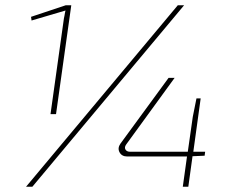

<svg xmlns="http://www.w3.org/2000/svg" viewBox="-20 -710 872 730"><path d="M680 -690 103 0H79L656 -690ZM100 -632 98 -646 230 -690H251L193 -276H172L223 -640Q224 -643 225 -649.5Q226 -656 227 -661Q228 -666 229 -670ZM758 -118 712 -116 696 0H675L691 -115H464Q443 -115 434.5 -131Q426 -147 438 -164L621 -414H644L460 -161Q452 -150 457 -141.5Q462 -133 475 -133H694L713 -266L727 -336H743L715 -133H760Z"/></svg>

Font: Ezarion Thin
Style: Italic
Weight: 250
Italic angle: -8°
Designer: Natanael Gama
Version: Version 1.001;PS 001.001;hotconv 1.0.70;makeotf.lib2.5.58329